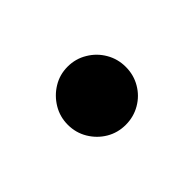

<svg xmlns="http://www.w3.org/2000/svg" viewBox="-42 -541 281 281"><g transform="rotate(-45 99.0 -400.0)"><path d="M100 -340Q83.5 -340 70 -348Q56.5 -356 48.2 -369.8Q40 -383.5 40 -400Q40 -416.5 48.2 -430.2Q56.5 -444 70 -452.2Q83.5 -460.5 100 -460.5Q116.5 -460.5 130.2 -452.2Q144 -444 152 -430.2Q160 -416.5 160 -400Q160 -383.5 152 -369.8Q144 -356 130.2 -348Q116.5 -340 100 -340Z"/></g></svg>

Font: Bodoni Moda SC 11pt
Style: Regular
Weight: 400
Version: Version 2.005